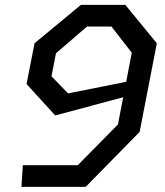

<svg xmlns="http://www.w3.org/2000/svg" viewBox="-20 -750 660 770"><path d="M482.5 -730.5H304.5L118.5 -576.5L86.5 -413L201.5 -287L474 -360L453 -251L292 -87.5H71.5L66 -0.5H323.5L540 -221L609 -576.5ZM186.5 -444 204.5 -536.5 329 -643.5H427L508.5 -538.5L486 -422L253 -375.5Z"/></svg>

Font: Monaspace Krypton
Style: Italic
Weight: 400
Italic angle: -11°
Designer: Riley Cran & the Lettermatic Team
Foundry: Lettermatic
Version: Version 1.101 (Monaspace Krypton)